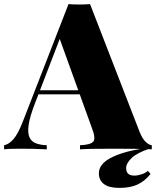

<svg xmlns="http://www.w3.org/2000/svg" viewBox="-41 -728 760 936"><path d="M398 -708 640 -84Q654 -50 670 -35.5Q686 -21 699 -20V0Q663 -2 615 -2.5Q567 -3 517 -3Q466 -3 421 -2.5Q376 -2 349 0V-20Q400 -22 413.5 -37.5Q427 -53 407 -104L247 -547L267 -582L129 -223Q104 -158 98.5 -118.5Q93 -79 103 -58Q113 -37 135 -29Q157 -21 187 -20V0Q150 -2 120.5 -2.5Q91 -3 56 -3Q37 -3 15.5 -2.5Q-6 -2 -21 0V-20Q2 -24 24.5 -49.5Q47 -75 71 -137L293 -708Q317 -706 345.5 -706Q374 -706 398 -708ZM433 -288V-268H135L145 -288ZM687 -3Q625 18 599.5 43.5Q574 69 574 90Q574 110 584 119Q594 128 614 128Q631 128 650 121.5Q669 115 680 105L693 120Q664 156 628.5 172Q593 188 540 188Q491 188 466 169.5Q441 151 441 117Q441 73 496.5 43Q552 13 649 -3Z"/></svg>

Font: Playfair Display Black
Style: Regular
Weight: 900
Designer: Claus Eggers Sørensen
Foundry: Claus Eggers Sørensen
Version: Version 1.203